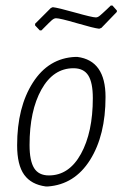

<svg xmlns="http://www.w3.org/2000/svg" viewBox="-20 -668 444 695"><path d="M387 -648 403 -630V-625L347 -567L339 -564Q320 -566 258.5 -584Q197 -602 183 -602Q179 -602 175 -600Q171 -598 166 -593.5Q161 -589 156.5 -584.5Q152 -580 144 -572Q136 -564 130 -558H124L107 -576V-582L164 -639L171 -642Q190 -640 252 -622.5Q314 -605 327 -605Q331 -605 335 -607Q339 -609 344 -613.5Q349 -618 353.5 -622Q358 -626 366.5 -634Q375 -642 381 -648ZM253 -462H260Q362 -449 362 -317Q362 -178 306 -89Q250 0 153 7H146Q93 0 67.5 -35.5Q42 -71 42 -142Q42 -280 99 -369Q156 -458 253 -462ZM246 -421Q173 -421 130 -344Q87 -267 87 -143Q87 -86 103.5 -59.5Q120 -33 157 -33Q230 -33 273 -111Q316 -189 316 -313Q316 -369 299.5 -395Q283 -421 246 -421Z"/></svg>

Font: Alegreya Sans SC Light
Style: Italic
Weight: 300
Italic angle: -7°
Designer: Juan Pablo del Peral
Foundry: Huerta Tipografica
Version: Version 2.007